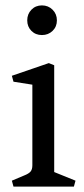

<svg xmlns="http://www.w3.org/2000/svg" viewBox="-20 -692 311 712"><path d="M100 -79V-378L30 -389L24 -411L161 -458L181 -450V-54L260 -22L254 0H30L24 -22L69 -41Q87 -48 93.5 -56Q100 -64 100 -79ZM135.5 -562Q112 -562 96.5 -577.5Q81 -593 81 -616.5Q81 -640 96.5 -656Q112 -672 135.5 -672Q159 -672 175 -656Q191 -640 191 -616.5Q191 -593 175 -577.5Q159 -562 135.5 -562Z"/></svg>

Font: Fenix
Style: Regular
Weight: 400
Designer: Fernando Diaz
Foundry: Fernando Diaz
Version: 004.301